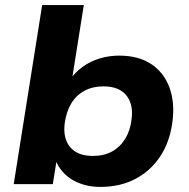

<svg xmlns="http://www.w3.org/2000/svg" viewBox="-20 -725 745 756"><path d="M375 11Q313 11 266 -16.5Q219 -44 199 -94H203L188 0H34L146 -705H310L263 -409H254Q275 -440 305.5 -462Q336 -484 373 -495Q410 -506 449 -506Q525 -506 575 -473Q625 -440 647 -381Q669 -322 659 -246Q649 -167 611 -109.5Q573 -52 513 -20.5Q453 11 375 11ZM346 -111Q389 -111 421 -128.5Q453 -146 473 -178.5Q493 -211 498 -255Q506 -315 477 -350Q448 -385 387 -385Q345 -385 312.5 -367.5Q280 -350 260.5 -317.5Q241 -285 235 -241Q227 -181 256 -146Q285 -111 346 -111Z"/></svg>

Font: Nunito Sans 10pt SemiExpanded ExtraBold
Style: Italic
Weight: 800
Width: 6
Italic angle: -9°
Designer: Vernon Adams
Foundry: Vernon Adams
Version: Version 3.101;gftools[0.9.27]